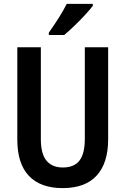

<svg xmlns="http://www.w3.org/2000/svg" viewBox="-20 -957 645 987"><path d="M536 -241Q536 -119 477 -54.5Q418 10 302 10Q188 10 128.5 -53Q69 -116 69 -239V-714H190V-242Q190 -166 219 -131Q248 -96 303 -96Q361 -96 388.5 -131.5Q416 -167 416 -243V-714H536ZM457 -927Q443 -908 417 -880Q391 -852 362 -824Q333 -796 310 -777H231V-789Q257 -826 281.5 -864.5Q306 -903 323 -937H457Z"/></svg>

Font: Noto Sans Lao Looped Condensed SemiBold
Style: Regular
Weight: 600
Width: 3
Designer: Mark Frömberg, Ben Mitchell
Foundry: The Fontpad Ltd
Version: Version 1.002; ttfautohint (v1.8.4.7-5d5b)